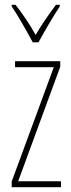

<svg xmlns="http://www.w3.org/2000/svg" viewBox="-20 -783 298 803"><path d="M117 -606H141C167 -653 201 -713 230 -756V-763H214C180 -717 155 -681 129 -637C105 -681 71 -730 45 -763H29V-756C51 -725 90 -656 117 -606ZM235 0V-25H56L232 -504V-527H43V-502H205L29 -24V0Z"/></svg>

Font: Noto Sans Khmer UI ExtraCondensed Thin
Style: Regular
Weight: 100
Width: 2
Designer: Danh Hong and the Monotype Design Team
Foundry: Monotype Imaging Inc.
Version: Version 2.002